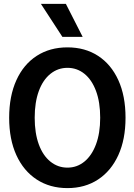

<svg xmlns="http://www.w3.org/2000/svg" viewBox="-20 -953 690 985"><path d="M326 12Q236 12 168.5 -32Q101 -76 64 -157Q27 -238 27 -349Q27 -460 64 -541.5Q101 -623 168.5 -666.5Q236 -710 326 -710Q416 -710 483 -666.5Q550 -623 587 -542Q624 -461 624 -349Q624 -238 587 -157Q550 -76 483 -32Q416 12 326 12ZM326 -93Q375 -93 413 -124Q451 -155 472.5 -212.5Q494 -270 494 -349Q494 -429 472.5 -486.5Q451 -544 413 -574.5Q375 -605 326 -605Q277 -605 238.5 -574Q200 -543 179 -485.5Q158 -428 158 -349Q158 -270 179 -212.5Q200 -155 238.5 -124Q277 -93 326 -93ZM404 -764H300L190 -933H318Z"/></svg>

Font: Azeret Mono Medium
Style: Regular
Weight: 500
Designer: Martin Vácha
Foundry: Displaay
Version: Version 1.002